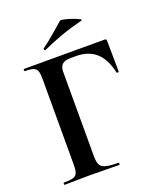

<svg xmlns="http://www.w3.org/2000/svg" viewBox="-146 -886 817 977"><g transform="rotate(-20 263.0 -397.0)"><path d="M34 0Q31 0 31 -6Q31 -12 34 -12Q68 -12 84.5 -17Q101 -22 106.5 -37Q112 -52 112 -81V-544Q112 -573 107 -587.5Q102 -602 87 -607.5Q72 -613 41 -613Q38 -613 38 -619Q38 -625 41 -625H477Q487 -625 487 -616L489 -448Q489 -445 483.5 -444.5Q478 -444 477 -447Q460 -524 419 -560Q378 -596 311 -596H281Q251 -596 237 -583Q223 -570 223 -543V-85Q223 -55 231 -39.5Q239 -24 262 -18Q285 -12 330 -12Q332 -12 332 -6Q332 0 330 0Q296 0 256.5 -1Q217 -2 164 -2Q128 -2 94 -1Q60 0 34 0ZM176 -678Q172 -677 170 -682.5Q168 -688 171 -689Q207 -715 237 -741.5Q267 -768 297 -793Q301 -796 320.5 -791.5Q340 -787 361.5 -779.5Q383 -772 395.5 -765Q408 -758 398 -756Q331 -739 279 -720Q227 -701 176 -678Z"/></g></svg>

Font: Cormorant Light
Style: Regular
Weight: 300
Designer: Christian Thalmann (Catharsis Fonts)
Foundry: Catharsis Fonts
Version: Version 4.000